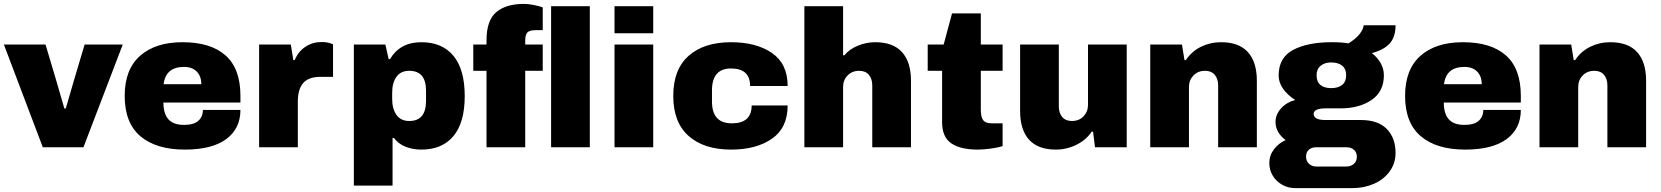

<svg xmlns="http://www.w3.org/2000/svg" viewBox="-20 -757 8541 987"><path d="M0 -528H214L265 -357L311 -199H318L364 -357L415 -528H611L409 0H200Z M621 -264Q621 -400 700 -470Q779 -540 918 -540Q1063 -540 1139.5 -472Q1216 -404 1216 -264V-230H820Q820 -173 845.5 -144Q871 -115 926 -115Q976 -115 999.5 -136Q1023 -157 1023 -192H1216Q1216 -96 1143 -42Q1070 12 930 12Q783 12 702 -56.5Q621 -125 621 -264ZM1015 -324Q1015 -365 991.5 -389Q968 -413 926 -413Q832 -413 821 -324Z M1312 -528H1475L1488 -448H1495Q1513 -492 1550 -516.5Q1587 -541 1633 -541Q1668 -541 1692 -529V-362H1628Q1566 -362 1538.5 -330Q1511 -298 1511 -235V0H1312Z M1799 -528H1961L1978 -453H1985Q2036 -540 2146 -540Q2253 -540 2311 -470Q2369 -400 2369 -263Q2369 -127 2311 -57.5Q2253 12 2146 12Q2101 12 2064 -3Q2027 -18 2005 -48H1998V197H1799ZM2170 -238V-291Q2170 -393 2084 -393Q2040 -393 2018 -362Q1996 -331 1996 -281V-248Q1996 -198 2018 -166.5Q2040 -135 2084 -135Q2170 -135 2170 -238Z M2481 -393H2413V-528H2481V-550Q2481 -652 2531 -694.5Q2581 -737 2674 -737Q2694 -737 2723 -731.5Q2752 -726 2770 -719V-602H2734Q2702 -602 2691 -590Q2680 -578 2680 -549V-528H2770V-393H2680V0H2481ZM2813 -725H3012V0H2813Z M3139 -725H3338V-586H3139ZM3139 -528H3338V0H3139Z M3441 -264Q3441 -400 3520 -470Q3599 -540 3738 -540Q3868 -540 3948.5 -484.5Q4029 -429 4029 -315H3836Q3836 -405 3738 -405Q3640 -405 3640 -292V-235Q3640 -123 3742 -123Q3844 -123 3844 -215H4029Q4029 -100 3948.5 -44Q3868 12 3738 12Q3599 12 3520 -58Q3441 -128 3441 -264Z M4115 -725H4314V-473H4321Q4346 -504 4389.5 -522Q4433 -540 4479 -540Q4571 -540 4617 -489Q4663 -438 4663 -342V0H4464V-318Q4464 -352 4446.5 -372.5Q4429 -393 4397 -393Q4360 -393 4337 -369Q4314 -345 4314 -310V0H4115Z M4823 -129V-393H4749V-528H4831L4874 -688H5022V-528H5134V-393H5022V-192Q5022 -156 5034 -139.5Q5046 -123 5078 -123H5134V-6Q5110 2 5072 7Q5034 12 5006 12Q4918 12 4870.5 -20Q4823 -52 4823 -129Z M5224 -186V-528H5423V-210Q5423 -176 5440.5 -155.5Q5458 -135 5490 -135Q5527 -135 5550 -159Q5573 -183 5573 -218V-528H5772V0H5609L5599 -80H5592Q5563 -37 5513 -12.5Q5463 12 5408 12Q5316 12 5270 -39Q5224 -90 5224 -186Z M5893 -528H6056L6069 -448H6076Q6106 -493 6153.5 -516.5Q6201 -540 6257 -540Q6349 -540 6395 -489Q6441 -438 6441 -342V0H6242V-318Q6242 -352 6224.5 -372.5Q6207 -393 6175 -393Q6138 -393 6115 -369Q6092 -345 6092 -310V0H5893Z M6505 81Q6505 42 6529 10.5Q6553 -21 6589 -37Q6565 -54 6551 -78Q6537 -102 6537 -130Q6537 -169 6566 -200.5Q6595 -232 6638 -243Q6599 -268 6576 -300.5Q6553 -333 6553 -369Q6553 -461 6627.5 -500.5Q6702 -540 6825 -540Q6879 -540 6912 -534Q6951 -558 6970 -583Q6989 -608 6990 -627H7154Q7154 -566 7123.5 -533Q7093 -500 7032 -484Q7061 -462 7077.5 -432.5Q7094 -403 7094 -370Q7094 -286 7030.5 -243Q6967 -200 6872 -200H6796Q6733 -200 6733 -171Q6733 -157 6747 -148.5Q6761 -140 6796 -140H6976Q7064 -140 7109 -94Q7154 -48 7154 29Q7154 83 7123.5 124.5Q7093 166 7042.5 188Q6992 210 6932 210H6638Q6602 210 6571.5 193Q6541 176 6523 146.5Q6505 117 6505 81ZM6900 -370Q6900 -403 6879.5 -419.5Q6859 -436 6823 -436Q6790 -436 6769 -419Q6748 -402 6748 -370Q6748 -337 6767.5 -320.5Q6787 -304 6823 -304Q6859 -304 6879.5 -320.5Q6900 -337 6900 -370ZM6902 99Q6924 99 6939.5 85.5Q6955 72 6955 49Q6955 26 6940 13Q6925 0 6902 0H6746Q6723 0 6708.5 12.5Q6694 25 6694 48Q6694 71 6709 85Q6724 99 6746 99Z M7203 -264Q7203 -400 7282 -470Q7361 -540 7500 -540Q7645 -540 7721.5 -472Q7798 -404 7798 -264V-230H7402Q7402 -173 7427.5 -144Q7453 -115 7508 -115Q7558 -115 7581.5 -136Q7605 -157 7605 -192H7798Q7798 -96 7725 -42Q7652 12 7512 12Q7365 12 7284 -56.5Q7203 -125 7203 -264ZM7597 -324Q7597 -365 7573.5 -389Q7550 -413 7508 -413Q7414 -413 7403 -324Z M7894 -528H8057L8070 -448H8077Q8107 -493 8154.5 -516.5Q8202 -540 8258 -540Q8350 -540 8396 -489Q8442 -438 8442 -342V0H8243V-318Q8243 -352 8225.5 -372.5Q8208 -393 8176 -393Q8139 -393 8116 -369Q8093 -345 8093 -310V0H7894Z"/></svg>

Font: Archivo Black
Style: Regular
Weight: 400
Designer: Hector Gatti
Foundry: Omnibus-Type
Version: Version 1.101; ttfautohint (v1.8)